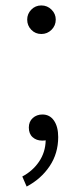

<svg xmlns="http://www.w3.org/2000/svg" viewBox="-20 -513 284 706"><path d="M132 -493Q110 -493 95 -477.5Q80 -462 80 -441Q80 -419 95 -403.5Q110 -388 132 -388Q154 -388 169.5 -403.5Q185 -419 185 -441Q185 -462 169.5 -477.5Q154 -493 132 -493ZM148 3Q143 4 135 4Q114 4 100 -8.5Q86 -21 86 -44Q86 -66 100.5 -79Q115 -92 136 -92Q163 -92 178.5 -69.5Q194 -47 194 -9Q194 51 162.5 98Q131 145 78 173L62 136Q100 116 123.5 81.5Q147 47 148 3Z"/></svg>

Font: Nebula Sans Light
Style: Regular
Weight: 300
Designer: Paul D. Hunt for Adobe (as Source Sans)
Foundry: Nebula Entertainment & Broadcasting LLC
Version: Version 1.010